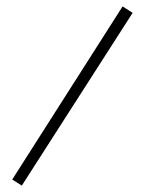

<svg xmlns="http://www.w3.org/2000/svg" viewBox="-20 -521 450 598"><path d="M361.8 -501 393.1 -481 47.9 57.1 18.1 38.1Z"/></svg>

Font: RawengulkPcs
Style: Regular
Weight: 400
Version: Version 0.92